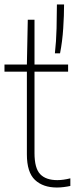

<svg xmlns="http://www.w3.org/2000/svg" viewBox="-20 -828 336 857"><path d="M234 9Q172 9 136 -25Q100 -59 100 -139V-508H0V-540H100L104 -740H134V-540H284V-508H134V-145Q134 -77 159.5 -50.5Q185 -24 236 -24Q262 -24 294 -32V2Q280.5 5 264.5 7Q248.5 9 234 9ZM225 -590Q231 -642.5 232.5 -702Q234 -761.5 234 -808H266Q266 -759.5 262.2 -701.5Q258.5 -643.5 248 -590Z"/></svg>

Font: Encode Sans Cnd Th
Style: Regular
Weight: 100
Width: 3
Designer: Multiple Designers
Foundry: Impallari Type
Version: Version 3.002; ttfautohint (v1.8.3) -l 8 -r 50 -G 200 -x 14 